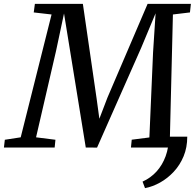

<svg xmlns="http://www.w3.org/2000/svg" viewBox="-56 -763 1013 993"><path d="M912.5 -56.3Q912.5 -0.3 893.5 45.4Q874.5 91 842.7 125.1Q811 159.2 772.2 180.9Q733.5 202.5 694 210L681.3 176.3Q723.3 157.3 753.5 124.1Q783.7 90.9 800.5 45.3Q817.2 -0.3 817.7 -56.3ZM-35.7 0 -31 -40.2 51.1 -52.8 210.7 -688.1 118.5 -698.7 124.4 -743H372.6L443.7 -253.1L457.9 -148.9L499.9 -258.6L707.4 -743H931.3L926.4 -698.7L838.3 -688.1L822.7 -52.8L907.3 -40.2L904 0H621.3L625.3 -40.5L716.6 -52.1L735.6 -491.7L748.7 -694.1L674.2 -515.7L446 0.3L387.6 0L305.9 -503.7L275.1 -693.3L233.8 -499.4L130.5 -52.8L230.7 -40.2L226.7 0Z"/></svg>

Font: Merriweather 7pt Light
Style: Italic
Weight: 300
Italic angle: -7.8°
Designer: Eben Sorkin
Foundry: Eben Sorkin
Version: Version 2.200;gftools[0.9.31]